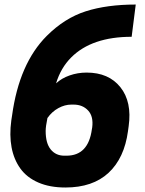

<svg xmlns="http://www.w3.org/2000/svg" viewBox="-20 -813 640 846"><path d="M578.1 -793 560.1 -650.9Q384.8 -650.9 293.9 -560.1Q247.6 -513.7 227.1 -445.8Q251.5 -468.3 286.9 -480.7Q322.3 -493.2 361.8 -493.2Q459 -493.2 510.5 -428.7Q562 -364.3 546.9 -256.8L543.9 -234.9Q527.8 -116.2 458.3 -51.5Q388.7 13.2 268.1 13.2Q199.2 13.2 148.7 -8.8Q98.1 -30.8 69.6 -70.6Q41 -110.4 31 -163.8Q21 -217.3 29.8 -282.2L33.2 -304.2Q64.5 -533.2 186 -654.8Q264.6 -733.4 357.9 -763.2Q451.2 -793 578.1 -793ZM189 -293Q181.2 -255.4 181.2 -235.8Q181.2 -181.6 203.6 -154.3Q226.1 -127 263.2 -127H272.9Q369.1 -127 384.8 -243.2L386.2 -251Q392.6 -299.8 368.4 -325.9Q344.2 -352.1 304.2 -352.1H293.9Q265.6 -352.1 237.3 -336.7Q209 -321.3 189 -293Z"/></svg>

Font: Cooper Hewitt
Style: Bold Italic
Weight: 712
Designer: Village Type and Design LLC
Foundry: Cooper Hewitt Smithsonian Design Museum
Version: 1.000